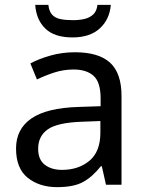

<svg xmlns="http://www.w3.org/2000/svg" viewBox="-20 -760 601 790"><path d="M288 -545Q386 -545 433 -502Q480 -459 480 -365V0H416L399 -76H395Q360 -32 321.5 -11Q283 10 215 10Q142 10 94 -28.5Q46 -67 46 -149Q46 -229 109 -272.5Q172 -316 303 -320L394 -323V-355Q394 -422 365 -448Q336 -474 283 -474Q241 -474 203 -461.5Q165 -449 132 -433L105 -499Q140 -518 188 -531.5Q236 -545 288 -545ZM314 -259Q214 -255 175.5 -227Q137 -199 137 -148Q137 -103 164.5 -82Q192 -61 235 -61Q303 -61 348 -98.5Q393 -136 393 -214V-262ZM436 -740Q431 -680 390.5 -643Q350 -606 278 -606Q204 -606 166.5 -642.5Q129 -679 125 -740H179Q182 -713 194.5 -699.5Q207 -686 228.5 -681.5Q250 -677 280 -677Q306 -677 327.5 -682Q349 -687 363.5 -700.5Q378 -714 381 -740Z"/></svg>

Font: Noto Sans Balinese
Style: Regular
Weight: 400
Designer: Aditya Bayu, David Williams
Foundry: David Williams
Version: Version 2.003